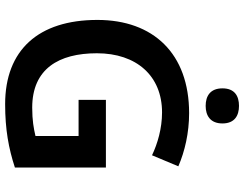

<svg xmlns="http://www.w3.org/2000/svg" viewBox="-124 -840 973 766"><g transform="rotate(90 363.0 -456.5)"><path d="M402 -923C363 -923 332 -906 332 -857C332 -808 363 -790 402 -790C440 -790 472 -808 472 -857C472 -906 440 -923 402 -923ZM378 -392V-283H522V-111C492 -104 460 -98 409 -98C254 -98 192 -204 192 -356C192 -514 282 -616 428 -616C492 -616 553 -598 599 -576L643 -681C583 -707 509 -724 431 -724C193 -724 59 -581 59 -358C59 -123 179 10 395 10C496 10 572 -4 648 -29V-392Z"/></g></svg>

Font: Noto Sans Vithkuqi SemiBold
Style: Regular
Weight: 600
Version: Version 1.001